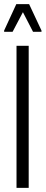

<svg xmlns="http://www.w3.org/2000/svg" viewBox="-29 -910 221 930"><path d="M51 0V-688H110V0ZM-9 -756V-762L50 -890H112L172 -762V-756H131L82 -851L32 -756Z"/></svg>

Font: Saira UltraCondensed
Style: Regular
Weight: 400
Width: 1
Designer: Hector Gatti with collaboration of the Omnibus-Type team
Foundry: Omnibus-Type
Version: Version 1.101